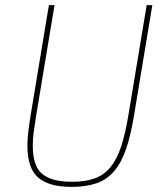

<svg xmlns="http://www.w3.org/2000/svg" viewBox="-20 -718 640 750"><path d="M193 -698 122 -271Q116 -233 112 -204Q108 -175 108 -149Q108 -70 144.5 -39Q181 -8 261 -8Q313 -8 349.5 -21Q386 -34 411.5 -65Q437 -96 453.5 -146.5Q470 -197 482 -271L553 -698H575L504 -270Q491 -190 472.5 -136Q454 -82 425.5 -49Q397 -16 356.5 -2Q316 12 259 12Q171 12 129 -24.5Q87 -61 87 -149Q87 -175 91 -207.5Q95 -240 101 -276L171 -698Z"/></svg>

Font: IBM Plex Mono Thin
Style: Italic
Weight: 100
Italic angle: -9°
Monospace: yes
Designer: Mike Abbink, Paul van der Laan, Pieter van Rosmalen
Foundry: Bold Monday
Version: Version 2.3